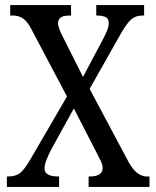

<svg xmlns="http://www.w3.org/2000/svg" viewBox="-20 -734 614 754"><path d="M7 0V-41H12Q43 -41 60.5 -56Q78 -71 101 -111L243 -355L103 -620Q88 -649 71 -661Q54 -673 31 -673H20V-714H259V-673H256Q227 -673 217.5 -664.5Q208 -656 208 -644Q208 -633 213.5 -618.5Q219 -604 229 -585L306 -432L386 -583Q395 -600 401 -615Q407 -630 407 -644Q407 -662 393.5 -667.5Q380 -673 360 -673H358V-714H546V-673H539Q513 -673 495.5 -658Q478 -643 454 -601L332 -385L487 -94Q504 -65 521.5 -53Q539 -41 555 -41H567V0H328V-41H332Q383 -41 383 -74Q383 -86 377.5 -98Q372 -110 355 -143L270 -308L180 -145Q171 -127 163 -107.5Q155 -88 155 -72Q155 -41 209 -41H212V0Z"/></svg>

Font: Noto Serif Sinhala Condensed
Style: Regular
Weight: 400
Width: 3
Designer: Jelle Bosma - Monotype Design Team
Foundry: Monotype Imaging Inc.
Version: Version 2.007; ttfautohint (v1.8.4.7-5d5b)